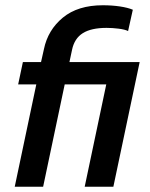

<svg xmlns="http://www.w3.org/2000/svg" viewBox="-20 -710 571 730"><path d="M36 0 118 -389H49L67 -474H136L147 -523Q162 -596 219 -643Q276 -690 371 -690Q406 -690 436 -685.5Q466 -681 485 -673L467 -592Q455 -598 431 -601Q407 -604 385 -604Q327 -604 295 -584Q263 -564 254 -521L244 -474H511L411 0H302L384 -389H226L144 0Z"/></svg>

Font: Kanit
Style: Italic
Weight: 400
Italic angle: -12°
Designer: Katatrad Team
Foundry: CadsonDemak
Version: Version 2.000; ttfautohint (v1.8.3)